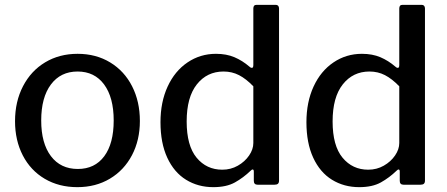

<svg xmlns="http://www.w3.org/2000/svg" viewBox="-20 -762 1843 792"><path d="M42 -262Q42 -343 75 -406.5Q108 -470 166.5 -505Q225 -540 300 -540Q376 -540 434.5 -504.5Q493 -469 525 -406Q557 -343 557 -263Q557 -184 524.5 -122Q492 -60 433.5 -25Q375 10 299 10Q223 10 164.5 -24.5Q106 -59 74 -121Q42 -183 42 -262ZM449 -265Q449 -360 409.5 -413.5Q370 -467 300 -467Q230 -467 190 -413.5Q150 -360 150 -265Q150 -171 190 -118Q230 -65 301 -65Q371 -65 410 -117.5Q449 -170 449 -265Z M1027 -16V-54Q1027 -63 1022 -63Q1019 -63 1014 -58Q984 -29 949 -9.5Q914 10 860 10Q797 10 747.5 -20.5Q698 -51 670 -111.5Q642 -172 642 -258Q642 -341 671.5 -405Q701 -469 753.5 -504.5Q806 -540 871 -540Q914 -540 947 -526Q980 -512 1009 -487Q1014 -482 1019 -482Q1025 -482 1025 -494V-727Q1025 -742 1038 -742H1118Q1124 -742 1127.5 -738Q1131 -734 1131 -727V-17Q1131 -8 1126.5 -4Q1122 0 1112 0H1043Q1027 0 1027 -16ZM902 -467Q834 -467 792 -414Q750 -361 750 -261Q750 -161 791 -111.5Q832 -62 897 -62Q932 -62 961 -78.5Q990 -95 1007.5 -120.5Q1025 -146 1025 -172V-406Q995 -437 966 -452Q937 -467 902 -467Z M1629 -16V-54Q1629 -63 1624 -63Q1621 -63 1616 -58Q1586 -29 1551 -9.5Q1516 10 1462 10Q1399 10 1349.5 -20.5Q1300 -51 1272 -111.5Q1244 -172 1244 -258Q1244 -341 1273.5 -405Q1303 -469 1355.5 -504.5Q1408 -540 1473 -540Q1516 -540 1549 -526Q1582 -512 1611 -487Q1616 -482 1621 -482Q1627 -482 1627 -494V-727Q1627 -742 1640 -742H1720Q1726 -742 1729.5 -738Q1733 -734 1733 -727V-17Q1733 -8 1728.5 -4Q1724 0 1714 0H1645Q1629 0 1629 -16ZM1504 -467Q1436 -467 1394 -414Q1352 -361 1352 -261Q1352 -161 1393 -111.5Q1434 -62 1499 -62Q1534 -62 1563 -78.5Q1592 -95 1609.5 -120.5Q1627 -146 1627 -172V-406Q1597 -437 1568 -452Q1539 -467 1504 -467Z"/></svg>

Font: Libre Franklin Medium
Style: Regular
Weight: 500
Designer: Pablo Impallari, Rodrigo Fuenzalida
Foundry: Impallari Type
Version: Version 1.002; ttfautohint (v1.5)